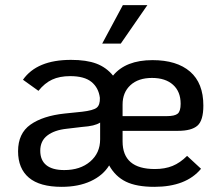

<svg xmlns="http://www.w3.org/2000/svg" viewBox="-20 -713 848 744"><path d="M705 -109 759 -59Q701 11 578 11Q509 11 468 -9Q427 -29 403 -72Q379 -33 331.5 -11Q284 11 219 11Q134 11 92 -24.5Q50 -60 50 -127Q50 -196 98 -230Q146 -264 230 -273L298 -280Q341 -285 354.5 -295.5Q368 -306 367 -334Q362 -373 334.5 -395.5Q307 -418 252 -418Q211 -418 182 -404.5Q153 -391 129 -361L69 -404Q123 -481 255 -481Q315 -481 353.5 -466.5Q392 -452 418 -420Q467 -480 571 -480Q665 -480 716.5 -435.5Q768 -391 768 -304Q768 -246 745 -226Q722 -206 670 -206H455V-165Q455 -58 580 -58Q619 -58 648.5 -70Q678 -82 705 -109ZM455 -263H626Q657 -263 668.5 -272.5Q680 -282 680 -311Q680 -358 650.5 -384.5Q621 -411 569 -411Q516 -411 485.5 -383Q455 -355 455 -308ZM368 -173V-238Q357 -231 340.5 -227Q324 -223 297 -221L238 -214Q191 -209 163.5 -188Q136 -167 136 -129Q136 -92 159.5 -73Q183 -54 229 -54Q291 -54 329.5 -87Q368 -120 368 -173ZM456 -693H551L448 -544H376Z"/></svg>

Font: KoHo Medium
Style: Regular
Weight: 500
Version: Version 1.000; ttfautohint (v1.6)